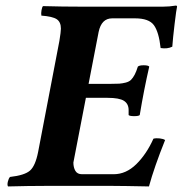

<svg xmlns="http://www.w3.org/2000/svg" viewBox="-20 -669 657 691"><path d="M298.8 -367.2H377Q397.9 -367.2 409.2 -367.9Q420.4 -368.7 432.6 -371.8Q444.8 -375 451.7 -381.8Q458.5 -388.7 464.6 -400.1Q470.7 -411.6 476.1 -429.2Q481 -434.1 497.1 -434.1Q513.7 -434.1 517.1 -429.2Q498 -346.2 482.9 -254.9Q479 -251 462.9 -251Q446.8 -251 442.9 -254.9V-272.9Q442.9 -295.4 426 -306.2Q409.2 -316.9 367.2 -316.9H289.1L244.1 -84Q244.1 -66.4 251.2 -54.2Q258.3 -42 274.9 -42H389.2Q433.6 -42 470.5 -78.1Q507.3 -114.3 532.2 -169.9Q542 -172.4 554.9 -170.9Q567.9 -169.4 574.2 -165Q535.2 -67.9 516.1 2Q513.7 2 489.7 1.5Q465.8 1 434.8 0.5Q403.8 0 383.8 0H145Q83 0 8.8 2Q5.4 -3.4 8.3 -15.4Q11.2 -27.3 16.1 -32.2Q68.8 -38.1 88.1 -55.2Q107.4 -72.3 117.2 -122.1L193.8 -522Q199.2 -555.2 199.2 -565.9Q199.2 -589.8 184.1 -599.9Q168.9 -609.9 128.9 -612.8Q127.4 -621.1 129.4 -632.3Q131.3 -643.6 134.8 -647Q205.1 -645 276.9 -645H565.9Q589.8 -645 612.8 -648.9Q617.2 -648.9 617.2 -645Q614.7 -635.3 608.4 -582.8Q602.1 -530.3 600.1 -501Q582.5 -492.2 558.1 -496.1Q551.8 -553.7 533.9 -578.4Q516.1 -603 465.8 -603H383.8Q345.2 -603 335 -554.2Z"/></svg>

Font: Common Serif
Style: Bold Italic
Weight: 700
Italic angle: -12°
Designer: Philipp H. Poll, Khaled Hosny
Foundry: Stefan Peev, Context Ltd.
Version: Version 1.026